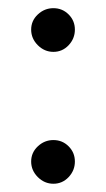

<svg xmlns="http://www.w3.org/2000/svg" viewBox="-20 -441 261 472"><path d="M73 -5.6Q56.6 -22 56.6 -43.9Q56.6 -65.9 73 -81.3Q89.4 -96.7 111.3 -96.7Q133.3 -96.7 148.7 -81.3Q164.1 -65.9 164.1 -43.9Q164.1 -22 148.7 -5.6Q133.3 10.7 111.3 10.7Q89.4 10.7 73 -5.6ZM73 -329.8Q56.6 -346.2 56.6 -368.2Q56.6 -390.1 73 -405.5Q89.4 -420.9 111.3 -420.9Q133.3 -420.9 148.7 -405.5Q164.1 -390.1 164.1 -368.2Q164.1 -346.2 148.7 -329.8Q133.3 -313.5 111.3 -313.5Q89.4 -313.5 73 -329.8Z"/></svg>

Font: Amiri
Style: Slanted
Weight: 400
Italic angle: 9°
Designer: Khaled Hosny
Version: Version 000.107